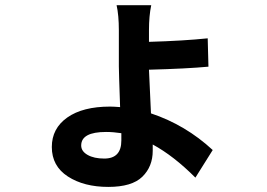

<svg xmlns="http://www.w3.org/2000/svg" viewBox="-20 -653 1040 747"><path d="M452.1 -106.4V-134.8Q420.9 -139.6 392.6 -139.6Q295.9 -139.6 295.9 -86.9Q295.9 -64.5 320.8 -50.3Q345.7 -36.1 385.7 -36.1Q452.1 -36.1 452.1 -106.4ZM807.6 -69.3 740.2 38.1Q655.3 -46.9 574.2 -90.8V-66.4Q574.2 -4.9 533.7 34.7Q493.2 74.2 401.4 74.2Q306.6 74.2 244.1 33.7Q181.6 -6.8 181.6 -81.1Q181.6 -153.3 241.7 -195.8Q301.8 -238.3 408.2 -238.3Q421.9 -238.3 447.3 -236.3Q442.4 -375 442.4 -394.5V-535.2Q442.4 -593.8 433.6 -632.8H568.4Q559.6 -590.8 559.6 -536.1V-490.2Q694.3 -494.1 788.1 -503.9L791 -393.6Q707 -385.7 559.6 -381.8Q559.6 -376 567.4 -211.9Q702.1 -167 807.6 -69.3Z"/></svg>

Font: Gen Shin Gothic Monospace Bold
Style: Bold
Weight: 700
Designer: [Source Han Sans]
Ryoko NISHIZUKA  (kana & ideographs); Paul D. Hunt (Latin, Greek & Cyrillic); Wenlong ZHANG  (bopomofo
Version: Version 1.002.20150607